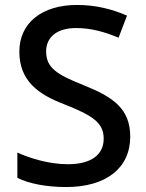

<svg xmlns="http://www.w3.org/2000/svg" viewBox="-20 -744 590 774"><path d="M505 -193C505 -305 437 -353 316 -401C208 -444 166 -471 166 -537C166 -593 208 -631 287 -631C347 -631 403 -615 458 -592L492 -681C432 -707 367 -724 290 -724C151 -724 58 -653 58 -536C58 -419 133 -364 238 -324C352 -279 398 -250 398 -185C398 -122 350 -82 254 -82C179 -82 103 -105 50 -129V-27C98 -3 169 10 247 10C407 10 505 -66 505 -193Z"/></svg>

Font: Noto Sans Gunjala Gondi Medium
Style: Regular
Weight: 500
Designer: Ek Type
Foundry: Ek Type
Version: Version 1.004